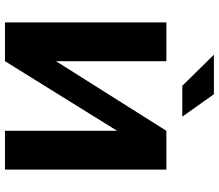

<svg xmlns="http://www.w3.org/2000/svg" viewBox="-74 -806 880 772"><g transform="rotate(90 366.0 -420.0)"><path d="M70 0ZM70 -649H226V-205L506 -649H662V0H506V-451L226 0H70ZM200 -840H359L449 -713H325Z"/></g></svg>

Font: Play
Style: Bold
Weight: 700
Designer: Jonas Hecksher (Cyrillic expansion: Cyreal)
Foundry: Jonas Hecksher, Playtype, e-types AS
Version: Version 2.101; ttfautohint (v1.5.65-e2d9)